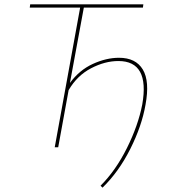

<svg xmlns="http://www.w3.org/2000/svg" viewBox="-20 -678 791 884"><path d="M528 -412Q605 -412 637.5 -358Q670 -304 650 -196Q633 -98 580 7.5Q527 113 452 186L443 177Q513 107 564.5 3.5Q616 -100 635 -197Q670 -397 525 -397Q463 -397 399 -363.5Q335 -330 296 -263L248 0H232L349 -643H117L119 -658H640L638 -643H366L302 -296Q345 -355 407 -383.5Q469 -412 528 -412Z"/></svg>

Font: EauTest Thin
Style: Italic
Weight: 250
Italic angle: -12°
Designer: Christian Thalmann (Catharsis Fonts)
Version: Version 0.001;PS 000.001;hotconv 1.0.88;makeotf.lib2.5.64775